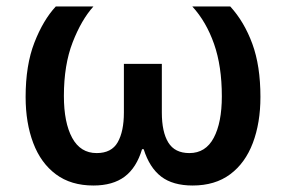

<svg xmlns="http://www.w3.org/2000/svg" viewBox="-20 -562 881 592"><path d="M268 10Q199 10 152.5 -24.5Q106 -59 82.5 -121Q59 -183 59 -263Q59 -361 86 -430.5Q113 -500 152 -542H268Q231 -501 204 -431.5Q177 -362 177 -266Q177 -184 202.5 -137Q228 -90 278 -90Q324 -90 343 -123.5Q362 -157 362 -215V-365H479V-215Q479 -155 499 -122.5Q519 -90 564 -90Q614 -90 639 -137Q664 -184 664 -265Q664 -358 640 -426.5Q616 -495 573 -542H690Q733 -495 758 -427Q783 -359 783 -263Q783 -183 759.5 -121Q736 -59 689.5 -24.5Q643 10 574 10Q513 10 477 -17.5Q441 -45 423 -102H418Q401 -45 364.5 -17.5Q328 10 268 10Z"/></svg>

Font: Noto Sans SemiBold
Style: Regular
Weight: 600
Designer: Monotype Design Team
Foundry: Monotype Imaging Inc.
Version: Version 2.007